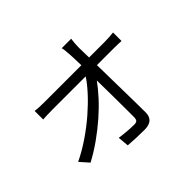

<svg xmlns="http://www.w3.org/2000/svg" viewBox="-163 -1002 1281 1281"><g transform="rotate(-45 478.0 -361.0)"><path d="M83 -135Q155 -170 222 -216Q289 -262 346 -311.5Q403 -361 448.5 -410.5Q494 -460 522 -503H206Q162 -503 118 -500V-581Q138 -578 160.5 -577Q183 -576 206 -576H554Q553 -605 552.5 -628Q552 -651 551 -668Q549 -685 548 -706.5Q547 -728 542 -749H631Q625 -709 625 -668L627 -576H777Q796 -576 820 -577.5Q844 -579 858 -581V-501Q842 -502 819.5 -502.5Q797 -503 780 -503H628Q629 -449 630 -388Q631 -327 632 -267Q633 -207 634 -151Q635 -95 635 -50Q635 27 548 27Q511 27 470.5 25.5Q430 24 395 21L388 -57Q423 -52 460 -49Q497 -46 523 -46Q544 -46 551 -55Q558 -64 558 -84Q558 -113 558 -153Q558 -193 557.5 -238.5Q557 -284 556.5 -333.5Q556 -383 555 -431Q525 -389 480.5 -340Q436 -291 381 -243Q326 -195 264 -151Q202 -107 138 -73Z"/></g></svg>

Font: Kinto Sans
Style: Regular
Weight: 400
Designer: Authors: Ryoko NISHIZUKA  (kana & ideographs); Paul D. Hunt (Latin, Greek & Cyrillic); Wenlong ZHANG  (bopomofo); Sandol
Foundry: Adobe Systems Incorporated, ookami Inc.
Version: Version 0.001